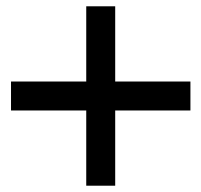

<svg xmlns="http://www.w3.org/2000/svg" viewBox="-20 -705 640 610"><path d="M15 -354V-446H585V-354ZM254 -115V-685H346V-115Z"/></svg>

Font: Victor Mono
Style: Bold
Weight: 700
Monospace: yes
Designer: Rune Bjørnerås
Version: Version 1.561;gftools[0.9.30]